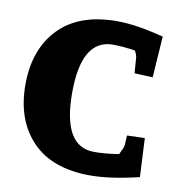

<svg xmlns="http://www.w3.org/2000/svg" viewBox="-68 -610 645 684"><g transform="rotate(10 254.5 -268.0)"><path d="M302 11Q164 11 91.5 -64.5Q19 -140 19 -268Q19 -396 92 -471.5Q165 -547 302 -547Q371 -547 471 -521L461 -372L395 -375L391 -428Q391 -439 382 -455Q337 -462 302 -462Q188 -462 188 -268Q188 -74 301 -74Q344 -74 391 -82Q405 -110 405 -117L407 -152L471 -154L478 -14Q374 11 302 11Z"/></g></svg>

Font: Andada SC
Style: Bold
Weight: 700
Designer: Carolina Giovagnoli
Foundry: Carolina Giovagnoli
Version: Version 1.003